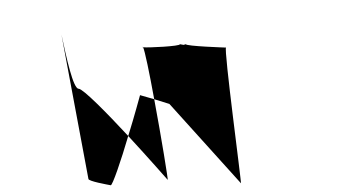

<svg xmlns="http://www.w3.org/2000/svg" viewBox="-20 -553 1017 569"><path d="M146 -533C146 -533 153 -496 162 -451ZM162 -451 242 -23C241 -16 298 -6 308 -4C313 -2 339 -78 360 -150C296 -219 226 -290 213 -290C197 -290 177 -381 162 -451ZM360 -150C421 -84 477 -20 477 -20C479 -17 458 -147 437 -259L395 -271C394 -268 379 -211 360 -150ZM402 -414C402 -414 404 -414 404 -413C402 -413 401 -414 402 -414ZM404 -413C409 -404 423 -336 437 -259L482 -245L694 -10C697 -4 642 -412 650 -412C650 -412 530 -416 531 -422L524 -420L513 -422C516 -416 417 -411 404 -413Z"/></svg>

Font: Ampere
Style: RevIta
Weight: 400
Version: Version 1